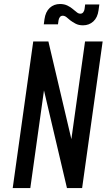

<svg xmlns="http://www.w3.org/2000/svg" viewBox="-20 -962 562 982"><path d="M45 0 150 -750H227.5L361.5 -180.5L335 -178.5L415 -750H505L400 0H322.5L188.5 -569.5L215 -571.5L135 0ZM404.5 -832.5Q382 -832.5 366 -841.2Q350 -850 340 -857.5Q330 -866 320.5 -873.8Q311 -881.5 301 -881.5Q291.5 -881.5 286.2 -874.5Q281 -867.5 279.5 -858.5L276.5 -837.5H204L207.5 -864Q213 -902 234.5 -921.8Q256 -941.5 287 -941.5Q309 -941.5 325.5 -933.2Q342 -925 352 -916Q363 -907.5 372 -899.8Q381 -892 391 -892Q400.5 -892 406 -899.5Q411.5 -907 412.5 -916L415.5 -939H488L484 -909.5Q479 -872 457.2 -852.2Q435.5 -832.5 404.5 -832.5Z"/></svg>

Font: Mohave Light Medium
Style: Italic
Weight: 500
Italic angle: -8°
Version: Version 2.003